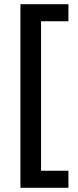

<svg xmlns="http://www.w3.org/2000/svg" viewBox="-20 -734 370 912"><path d="M305 158H77V-714H305V-633H175V77H305Z"/></svg>

Font: Noto Sans Armenian Medium
Style: Regular
Weight: 500
Designer: Monotype Design Team
Foundry: Monotype Imaging Inc.
Version: Version 2.007